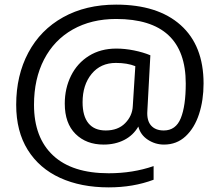

<svg xmlns="http://www.w3.org/2000/svg" viewBox="-20 -734 950 830"><path d="M50 -281Q50 -408 102.5 -506.5Q155 -605 253 -659.5Q351 -714 482 -714Q662 -714 761 -625.5Q860 -537 860 -373Q860 -301 840.5 -241Q821 -181 782.5 -145Q744 -109 689 -109Q651 -109 619 -130Q587 -151 578 -187Q556 -149 517 -129Q478 -109 428 -109Q353 -109 306.5 -155Q260 -201 260 -286Q260 -352 287 -406.5Q314 -461 364.5 -492.5Q415 -524 483 -524Q520 -524 559.5 -516Q599 -508 630 -495L617 -255Q614 -213 633 -191.5Q652 -170 688 -170Q740 -170 761.5 -223Q783 -276 783 -373Q783 -652 482 -652Q375 -652 294.5 -606.5Q214 -561 170.5 -477Q127 -393 127 -281Q127 -139 209.5 -62Q292 15 450 15Q554 15 644 -16V43Q556 76 450 76Q330 76 240 35Q150 -6 100 -86Q50 -166 50 -281ZM554 -275 565 -448Q530 -462 481 -462Q415 -462 376 -414.5Q337 -367 337 -292Q337 -232 362.5 -201Q388 -170 437 -170Q490 -170 521 -201.5Q552 -233 554 -275Z"/></svg>

Font: Prompt Light
Style: Regular
Weight: 300
Designer: Katatrad Team
Foundry: CadsonDemak
Version: Version 1.001